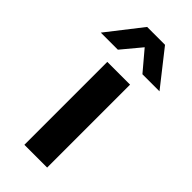

<svg xmlns="http://www.w3.org/2000/svg" viewBox="-277 -788 835 835"><g transform="rotate(45 140.5 -370.0)"><path d="M210 0H70V-510H210ZM195 -740 321 -580H216L140 -670L65 -580H-40L85 -740Z"/></g></svg>

Font: Prosto One
Style: Regular
Weight: 400
Designer: Pavel Emelyanov and Jovanny lemonad
Foundry: Pavel Emelyanov and Jovanny Lemonad
Version: Version 1.001